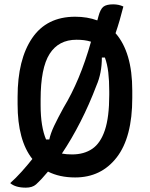

<svg xmlns="http://www.w3.org/2000/svg" viewBox="-20 -797 690 884"><path d="M326 -720Q382 -720 428 -703Q429 -707 430.5 -711.5Q432 -716 433 -721Q442 -755 456 -766Q470 -777 501 -777Q527 -777 548 -767Q540 -735 531 -704Q522 -673 512 -644Q550 -601 569.5 -535Q589 -469 589 -380V-346Q589 -165 517.5 -72.5Q446 20 326 20Q254 20 201 -7Q187 10 173 25Q159 40 146 52Q129 67 99 67Q51 67 27 46Q52 24 79 -6Q106 -36 129 -65Q61 -151 61 -317V-351Q61 -523 128 -621.5Q195 -720 326 -720ZM167 -313Q167 -262 173.5 -222.5Q180 -183 192 -155H207Q213 -183 229 -217Q245 -251 273 -302Q310 -363 341.5 -438Q373 -513 399 -605Q383 -610 367 -612Q351 -614 332 -614Q250 -614 208.5 -549Q167 -484 167 -339ZM424 -403Q391 -316 350.5 -236.5Q310 -157 265 -90Q285 -86 312 -86Q367 -86 405 -112Q443 -138 463 -198Q483 -258 483 -360V-376Q483 -426 478.5 -464Q474 -502 463 -532H449Q449 -460 424 -403Z"/></svg>

Font: Recursive Sn Csl St Med
Style: Regular
Weight: 500
Version: Version 1.079;hotconv 1.0.112;makeotfexe 2.5.65598; ttfautoh